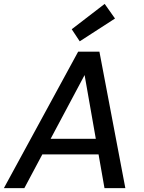

<svg xmlns="http://www.w3.org/2000/svg" viewBox="-37 -965 737 985"><path d="M-17 0 364 -700H473L606 0H499L397 -580L88 0ZM127 -173 169 -253H503L517 -173ZM372 -753 331 -815 500 -945 553 -870Z"/></svg>

Font: DM Sans 10pt Medium
Style: Italic
Weight: 500
Italic angle: -10°
Version: Version 4.004;gftools[0.9.30]